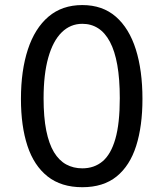

<svg xmlns="http://www.w3.org/2000/svg" viewBox="-20 -741 655 770"><path d="M310.1 9.8Q225.6 9.8 170.9 -33.4Q116.2 -76.7 90.1 -156Q64 -235.4 64 -344.2Q64 -458 91.8 -542.7Q119.6 -627.4 174.3 -674.1Q229 -720.7 310.1 -720.7Q391.1 -720.7 444.6 -674.1Q498 -627.4 524.7 -543Q551.3 -458.5 551.3 -344.2Q551.3 -235.4 526.1 -156Q501 -76.7 447.8 -33.4Q394.5 9.8 310.1 9.8ZM310.1 -65.9Q357.9 -65.9 391.4 -94Q424.8 -122.1 442.6 -183.8Q460.4 -245.6 460.4 -347.2Q460.4 -424.3 450.4 -480.5Q440.4 -536.6 420.9 -573.2Q401.4 -609.9 373.5 -627.7Q345.7 -645.5 310.1 -645.5Q262.2 -645.5 227.3 -611.1Q192.4 -576.7 173.6 -510Q154.8 -443.4 154.8 -346.7Q154.8 -271 165.5 -217.5Q176.3 -164.1 196.5 -130.6Q216.8 -97.2 245.6 -81.5Q274.4 -65.9 310.1 -65.9Z"/></svg>

Font: Comme
Style: Regular
Weight: 400
Designer: Vernon Adams
Foundry: Vernon Adams
Version: Version 1.000;gftools[0.9.27]